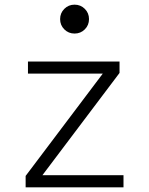

<svg xmlns="http://www.w3.org/2000/svg" viewBox="-20 -804 640 824"><path d="M90 0H510V-52H162L493 -491V-540H100V-488H421L90 -49ZM238 -722Q238 -696 256 -678Q274 -660 300 -660Q326 -660 344 -678Q362 -696 362 -722Q362 -748 344 -766Q326 -784 300 -784Q274 -784 256 -766Q238 -748 238 -722Z"/></svg>

Font: CommitMonoV142 ExtLt
Style: Regular
Weight: 200
Monospace: yes
Designer: Eigil Nikolajsen
Foundry: Eigil Nikolajsen
Version: Version 1.142